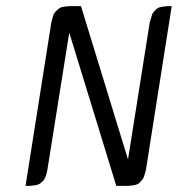

<svg xmlns="http://www.w3.org/2000/svg" viewBox="-20 -604 578 624"><path d="M63 0 147 -532.2 151.9 -549.8 154.8 -559.1 160.2 -565.9 169.9 -575.2 178.2 -580.1 187 -582 203.1 -584H243.2L396 -85.9L466.8 -532.2L472.2 -549.8L475.1 -559.1L480 -565.9L488.8 -575.2L498 -580.1L506.8 -582L522.9 -584H538.1L454.1 -50.8L449.2 -34.2L445.8 -24.9L439.9 -17.1L431.2 -7.8L422.9 -3.9L415 -2L397.9 0H357.9L205.1 -498L133.8 -50.8L129.9 -34.2L126 -24.9L121.1 -17.1L110.8 -7.8L103 -3.9L95.2 -2L79.1 0Z"/></svg>

Font: Petahja
Style: Italic
Weight: 400
Designer: T. Christopher White
Version: Version 1.1